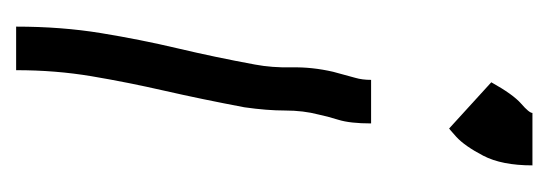

<svg xmlns="http://www.w3.org/2000/svg" viewBox="-241 -439 680 238"><g transform="rotate(-90 99.0 -320.0)"><path d="M119 -200H65Q65 -226 69.5 -240.5Q74 -255 76 -265Q81 -284 81 -306.5Q81 -329 85 -357Q95 -410 105.5 -456Q116 -502 123.5 -546.5Q131 -591 131 -640H185Q185 -584 177 -535Q169 -486 158 -439.5Q147 -393 138 -344Q134 -323 134.5 -298Q135 -273 129 -247Q124 -228 121.5 -219.5Q119 -211 119 -200ZM78 0H13Q13 -38 25 -61Q37 -84 48.5 -94.5Q60 -105 59 -103L116 -51Q101 -24 89.5 -14Q78 -4 78 0Z"/></g></svg>

Font: Syne
Style: Italic
Weight: 400
Italic angle: -9°
Designer: Lucas Descroix
Foundry: Bonjour Monde
Version: Version 2.000; ttfautohint (v1.8.3)